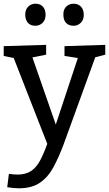

<svg xmlns="http://www.w3.org/2000/svg" viewBox="-26 -776 588 1036"><path d="M13 234 22 162Q35 164 46.5 165Q58 166 68 166Q112 166 140.5 147.5Q169 129 189 92.5Q209 56 229 0L48 -463L-6 -474V-527L223 -534V-481L149 -466L275 -104L394 -463L322 -474V-527L542 -534V-481L488 -467L318 1Q292 71 263 125Q234 179 190 209.5Q146 240 76 240Q48 240 13 234ZM371 -637Q345 -637 330.5 -652.5Q316 -668 316 -696Q315 -724 331 -740Q347 -756 371 -756Q396 -756 411 -740Q426 -724 426 -696Q426 -668 409.5 -652.5Q393 -637 371 -637ZM165 -637Q139 -637 125 -652.5Q111 -668 110 -696Q110 -724 126 -740Q142 -756 165 -756Q191 -756 205.5 -740Q220 -724 220 -696Q220 -668 203.5 -652.5Q187 -637 165 -637Z"/></svg>

Font: Bitter Medium
Style: Regular
Weight: 500
Designer: Sol Matas, and Bitter project Authors
Foundry: Sol Matas
Version: Version 2.001